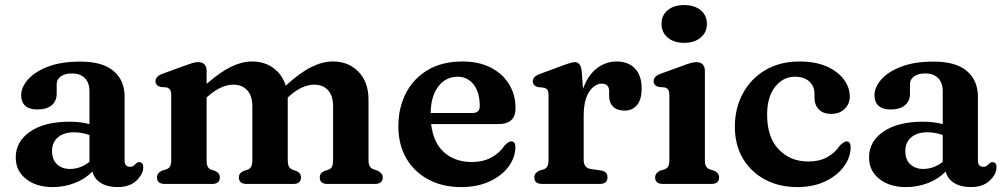

<svg xmlns="http://www.w3.org/2000/svg" viewBox="-20 -730 3990 762"><path d="M42.5 -105.5Q42.5 -168.5 99.8 -207.8Q157 -247 256.5 -247Q299.5 -247 335 -237.5V-368Q335 -401.5 316.8 -420Q298.5 -438.5 266 -438.5Q237 -438.5 221 -426.5Q205 -414.5 205 -397V-358.5Q205 -328.5 184.8 -312Q164.5 -295.5 128 -295.5Q96 -295.5 80 -310.5Q64 -325.5 64 -351.5Q64 -383.5 90.8 -414.2Q117.5 -445 169.8 -465.2Q222 -485.5 298.5 -485.5Q387.5 -485.5 431 -448Q474.5 -410.5 474.5 -346.5V-93.5Q474.5 -68 496 -68Q505 -68 509.8 -71.8Q514.5 -75.5 518 -79.5Q521 -82 524 -84.2Q527 -86.5 531.5 -86.5Q548.5 -86.5 548.5 -66Q548.5 -39 521.5 -13.2Q494.5 12.5 446 12.5Q406.5 12.5 380 -4Q353.5 -20.5 347 -49.5Q318 -19.5 276.2 -3.5Q234.5 12.5 189.5 12.5Q124 12.5 83.2 -19.8Q42.5 -52 42.5 -105.5ZM186.5 -130.5Q186.5 -96 206.5 -77.8Q226.5 -59.5 257 -59.5Q300.5 -59.5 335 -88V-194Q321 -199 306 -202Q291 -205 274 -205Q233.5 -205 210 -185Q186.5 -165 186.5 -130.5Z M800 -449.5V-397Q855 -445 898 -465.5Q941 -486 979.5 -486Q1029.5 -486 1064.8 -460.2Q1100 -434.5 1114 -390Q1171 -442 1215.8 -464Q1260.5 -486 1300.5 -486Q1364 -486 1403.2 -444.8Q1442.5 -403.5 1442.5 -335V-96Q1442.5 -78 1447.5 -69.8Q1452.5 -61.5 1462.5 -58L1478 -53Q1499 -43 1499 -26Q1499 0 1467.5 0H1279Q1249 0 1249 -26.5Q1249 -42.5 1266.5 -51L1283.5 -56.5Q1293 -60 1297.5 -68.5Q1302 -77 1302 -96V-307.5Q1302 -350 1281.8 -372Q1261.5 -394 1226.5 -394Q1204 -394 1178.8 -382.8Q1153.5 -371.5 1126.5 -347L1122 -343Q1122 -339 1122 -335V-96Q1122 -77 1126.8 -68.8Q1131.5 -60.5 1141 -56.5L1157 -51Q1174.5 -42.5 1174.5 -26.5Q1174.5 0 1144.5 0H958.5Q928 0 928 -26.5Q928 -42.5 945.5 -51L962.5 -56.5Q972 -60 976.8 -68.5Q981.5 -77 981.5 -96V-307.5Q981.5 -350 961 -372Q940.5 -394 905.5 -394Q883 -394 858 -383Q833 -372 806 -348.5L800 -343.5V-95.5Q800 -76.5 804.5 -68.2Q809 -60 819 -56.5L835 -51Q852.5 -42.5 852.5 -26.5Q852.5 0 822.5 0H634.5Q603 0 603 -26Q603 -43.5 623.5 -53L640.5 -58Q650 -61.5 654.8 -69.5Q659.5 -77.5 659.5 -95.5V-352Q659.5 -367.5 654.8 -374Q650 -380.5 641 -383L616.5 -385Q597 -391 597 -408Q597 -426.5 624 -437L712 -469Q731 -476 743.5 -479.8Q756 -483.5 767.5 -483.5Q783 -483.5 791.5 -474.2Q800 -465 800 -449.5Z M2026 -300.5Q2026 -237.5 1957.5 -237.5H1691Q1700 -162.5 1743.2 -124.8Q1786.5 -87 1852.5 -87Q1896.5 -87 1930 -105Q1963.5 -123 1982 -152Q1999 -169.5 2009 -169Q2026 -168.5 2025.5 -144Q2024 -102.5 1996.8 -66.8Q1969.5 -31 1921.5 -9.2Q1873.5 12.5 1810.5 12.5Q1736 12.5 1679.8 -17.8Q1623.5 -48 1592.2 -102.2Q1561 -156.5 1561 -228.5Q1561 -303 1591.5 -361.2Q1622 -419.5 1678.8 -452.8Q1735.5 -486 1815 -486Q1880 -486 1927.2 -462Q1974.5 -438 2000.2 -396Q2026 -354 2026 -300.5ZM1796 -425.5Q1750 -425.5 1720.2 -387.8Q1690.5 -350 1689 -281.5H1855Q1884 -281.5 1884 -308.5Q1884 -364.5 1859.5 -395Q1835 -425.5 1796 -425.5Z M2288.5 -448 2294 -377.5Q2313 -431.5 2348.8 -458.8Q2384.5 -486 2427 -486Q2473.5 -486 2500 -458.2Q2526.5 -430.5 2526.5 -379.5Q2526.5 -334.5 2508 -312.8Q2489.5 -291 2459.5 -291Q2429.5 -291 2413.5 -306.5Q2397.5 -322 2397.5 -349V-367.5Q2397.5 -398 2368 -398Q2340.5 -398 2318.5 -366Q2296.5 -334 2296.5 -269V-95.5Q2296.5 -63.5 2324 -59.5L2365 -53.5Q2391 -49.5 2391 -26Q2391 0 2359.5 0H2132Q2100.5 0 2100.5 -26Q2100.5 -43.5 2121 -53L2138 -58Q2147.5 -61.5 2152.2 -69.5Q2157 -77.5 2157 -95.5V-351.5Q2157 -367 2152.2 -373.5Q2147.5 -380 2138.5 -382L2114 -384.5Q2094.5 -390.5 2094.5 -407.5Q2094.5 -426 2121.5 -436L2209 -468.5Q2249.5 -483.5 2261.5 -483.5Q2284.5 -483.5 2288.5 -448Z M2695 -560Q2654.5 -560 2630 -580.8Q2605.5 -601.5 2605.5 -635.5Q2605.5 -669 2630 -689.5Q2654.5 -710 2695 -710Q2736 -710 2760.8 -689.5Q2785.5 -669 2785.5 -635.5Q2785.5 -601.5 2760.8 -580.8Q2736 -560 2695 -560ZM2777.5 -449.5V-95.5Q2777.5 -77.5 2782.5 -69.5Q2787.5 -61.5 2796.5 -58L2813 -53Q2834 -43.5 2834 -26Q2834 0 2802.5 0H2611.5Q2580 0 2580 -26Q2580 -43.5 2600.5 -53L2617.5 -58Q2627 -61.5 2631.8 -69.5Q2636.5 -77.5 2636.5 -95.5V-352Q2636.5 -367.5 2631.8 -374Q2627 -380.5 2618 -383L2593.5 -385Q2574 -391 2574 -408Q2574 -426.5 2601 -437L2689.5 -469Q2709 -476.5 2721.5 -480Q2734 -483.5 2744.5 -483.5Q2760.5 -483.5 2769 -474.2Q2777.5 -465 2777.5 -449.5Z M3352.5 -346.5Q3352.5 -317.5 3332.2 -297.8Q3312 -278 3279 -278Q3246.5 -278 3229.5 -296Q3212.5 -314 3212.5 -342.5V-357.5Q3212.5 -388 3191.8 -406.8Q3171 -425.5 3135 -425.5Q3088 -425.5 3056.2 -385.5Q3024.5 -345.5 3024.5 -275Q3024.5 -184.5 3070.8 -136.8Q3117 -89 3188 -89Q3232 -89 3263 -106.2Q3294 -123.5 3313 -152Q3330 -169 3339.5 -169Q3356.5 -168.5 3356 -143.5Q3354.5 -102 3327.2 -66.5Q3300 -31 3253 -9.2Q3206 12.5 3144.5 12.5Q3072 12.5 3016 -17.5Q2960 -47.5 2928.2 -101.2Q2896.5 -155 2896.5 -227Q2896.5 -300.5 2928.2 -359.2Q2960 -418 3017.8 -452Q3075.5 -486 3154 -486Q3215 -486 3259.5 -466.8Q3304 -447.5 3328.2 -415.8Q3352.5 -384 3352.5 -346.5Z M3429 -105.5Q3429 -168.5 3486.2 -207.8Q3543.5 -247 3643 -247Q3686 -247 3721.5 -237.5V-368Q3721.5 -401.5 3703.2 -420Q3685 -438.5 3652.5 -438.5Q3623.5 -438.5 3607.5 -426.5Q3591.5 -414.5 3591.5 -397V-358.5Q3591.5 -328.5 3571.2 -312Q3551 -295.5 3514.5 -295.5Q3482.5 -295.5 3466.5 -310.5Q3450.5 -325.5 3450.5 -351.5Q3450.5 -383.5 3477.2 -414.2Q3504 -445 3556.2 -465.2Q3608.5 -485.5 3685 -485.5Q3774 -485.5 3817.5 -448Q3861 -410.5 3861 -346.5V-93.5Q3861 -68 3882.5 -68Q3891.5 -68 3896.2 -71.8Q3901 -75.5 3904.5 -79.5Q3907.5 -82 3910.5 -84.2Q3913.5 -86.5 3918 -86.5Q3935 -86.5 3935 -66Q3935 -39 3908 -13.2Q3881 12.5 3832.5 12.5Q3793 12.5 3766.5 -4Q3740 -20.5 3733.5 -49.5Q3704.5 -19.5 3662.8 -3.5Q3621 12.5 3576 12.5Q3510.5 12.5 3469.8 -19.8Q3429 -52 3429 -105.5ZM3573 -130.5Q3573 -96 3593 -77.8Q3613 -59.5 3643.5 -59.5Q3687 -59.5 3721.5 -88V-194Q3707.5 -199 3692.5 -202Q3677.5 -205 3660.5 -205Q3620 -205 3596.5 -185Q3573 -165 3573 -130.5Z"/></svg>

Font: Fraunces 9pt S050 SemiBold
Style: Regular
Weight: 600
Version: Version 1.000; ttfautohint (v1.8.3)